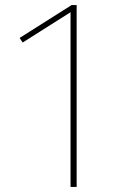

<svg xmlns="http://www.w3.org/2000/svg" viewBox="-20 -734 464 754"><path d="M281 -714H261L57 -585L69 -567L257 -686V0H281Z"/></svg>

Font: Glow Sans SC Normal Thin
Style: Regular
Weight: 100
Designer: Ryoko NISHIZUKA (kana, bopomofo & ideographs); Paul D. Hunt (Latin, Greek & Cyrillic); Sandoll Communications, Soo-young
Version: Version 0.93